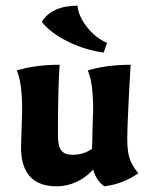

<svg xmlns="http://www.w3.org/2000/svg" viewBox="-20 -645 530 676"><path d="M54 -127 56 -190 58 -257Q58 -355 39 -397Q105 -417 190 -417Q184 -338 184 -167Q184 -130 196 -115Q208 -100 235 -100Q274 -100 304 -121Q306 -181 306 -203L308 -257Q308 -355 289 -397Q355 -417 440 -417Q436 -355 432 -270Q428 -185 428 -157Q428 -113 436 -88Q444 -63 467 -35Q413 3 347 11Q319 -9 308 -48Q283 -20 249 -4.5Q215 11 180 11Q54 11 54 -127ZM127 -568Q144 -596 176 -610.5Q208 -625 253 -625Q256 -588 286.5 -549.5Q317 -511 357 -494L345 -460Q282 -468 220.5 -498Q159 -528 127 -568Z"/></svg>

Font: Mirza
Style: Bold
Weight: 700
Designer: Arabic design by Kourosh Beigpour, Latin design by Eduardo Tunni, engineering by Lasse Fister
Version: Version 1.0010g